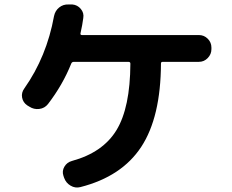

<svg xmlns="http://www.w3.org/2000/svg" viewBox="-20 -810 1040 860"><path d="M871 -653Q894 -653 910.5 -636.5Q927 -620 927 -597V-590Q927 -567 910.5 -550Q894 -533 871 -533H709Q701 -533 701 -526Q700 -285 612.5 -152Q525 -19 340 28Q317 34 296 21.5Q275 9 267 -14L264 -23Q257 -44 268.5 -63.5Q280 -83 302 -89Q441 -127 502 -227.5Q563 -328 564 -525Q564 -533 555 -533H311Q302 -533 299 -525Q261 -430 195 -344Q180 -325 156 -322Q132 -319 112 -332L102 -338Q83 -351 79 -373Q75 -395 89 -414Q189 -556 222 -738Q227 -762 245 -776.5Q263 -791 287 -790H304Q327 -788 342 -770Q357 -752 353 -729Q349 -698 341 -663Q338 -653 347 -653Z"/></svg>

Font: Rounded Mplus 1c Bold
Style: Bold
Weight: 700
Version: Version 1.059.20150529